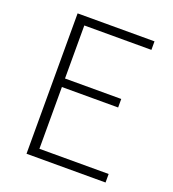

<svg xmlns="http://www.w3.org/2000/svg" viewBox="-123 -753 761 847"><g transform="rotate(20 257.5 -329.5)"><path d="M97 0V-659H458V-619H143V-370H407V-330H143V-40H468V0Z"/></g></svg>

Font: Giro Light
Style: Regular
Weight: 300
Designer: Paul D. Hunt
Foundry: Adobe Systems Incorporated
Version: Version 1.000;PS 1.0;hotconv 1.0.88;makeotf.lib2.5.647800